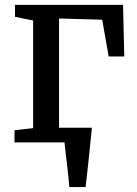

<svg xmlns="http://www.w3.org/2000/svg" viewBox="-20 -574 554 774"><path d="M259.5 180Q258 160 255.5 136.2Q253 112.5 250 88.2Q247 64 244.5 41.2Q242 18.5 240 0L194.5 -59H350.5Q348.5 -39 346 -14.8Q343.5 9.5 341 35.2Q338.5 61 335.5 87Q332.5 113 330 136.8Q327.5 160.5 325 180ZM38.5 0V-49L113.5 -57.5V-491.5L40.5 -506V-554.5H476L481 -346.5H418L392 -494.5L218 -499.5V-57.5L334.5 -49V0Z"/></svg>

Font: Merriweather 20pt
Style: Regular
Weight: 400
Version: Version 2.100